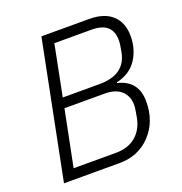

<svg xmlns="http://www.w3.org/2000/svg" viewBox="-126 -808 872 919"><g transform="rotate(-20 309.5 -349.0)"><path d="M45 0 184 -698H427Q504 -698 545 -660Q586 -622 586 -554Q586 -486 551.5 -434.5Q517 -383 449 -368L448 -364Q549 -340 549 -234Q549 -132 487 -66Q425 0 328 0ZM113 -52H328Q390 -52 429 -84Q468 -116 480 -174Q489 -222 489 -237Q489 -283 459.5 -310Q430 -337 375 -337H170ZM180 -388H367Q497 -388 518 -494Q526 -534 526 -554Q526 -646 420 -646H231Z"/></g></svg>

Font: IBM Plex Sans Light
Style: Italic
Weight: 300
Italic angle: -11.31°
Designer: Mike Abbink, Paul van der Laan, Pieter van Rosmalen
Foundry: Bold Monday
Version: Version 3.0